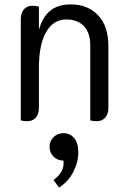

<svg xmlns="http://www.w3.org/2000/svg" viewBox="-20 -542 570 868"><path d="M74 2V-455Q74 -483 88 -499.5Q102 -516 128 -516Q143 -516 156 -512V-407Q172 -465 207 -493.5Q242 -522 300 -522Q377 -522 423.5 -473Q470 -424 470 -333V-55Q470 -27 456 -10.5Q442 6 416 6Q401 6 388 2V-339Q388 -393 359.5 -423.5Q331 -454 280 -454Q221 -454 188.5 -397Q156 -340 156 -236V-55Q156 -27 142 -10.5Q128 6 102 6Q87 6 74 2ZM222 272Q247 253 258.5 232Q270 211 267 184Q240 184 222 166Q204 148 204 122Q204 96 222 78Q240 60 267 60Q296 60 315 82Q334 104 334 146Q334 191 311.5 235Q289 279 247 306Z"/></svg>

Font: Thasadith
Style: Bold
Weight: 700
Designer: Cadson Demak Co.,Ltd.
Foundry: Cadson Demak Co.,Ltd.
Version: Version 1.000; ttfautohint (v1.6)